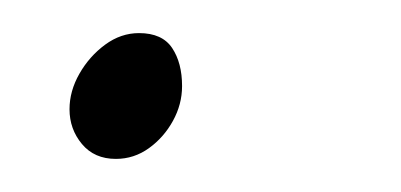

<svg xmlns="http://www.w3.org/2000/svg" viewBox="-20 -474 242 116"><path d="M50 -378Q37 -378 29.5 -387Q22 -396 22 -408Q22 -419 28 -429.5Q34 -440 43.5 -447Q53 -454 64 -454Q78 -454 84 -445Q90 -436 90 -422Q90 -411 84.5 -401Q79 -391 70 -384.5Q61 -378 50 -378Z"/></svg>

Font: Source Sans Variable
Style: Italic
Weight: 200
Italic angle: -11°
Designer: Paul D. Hunt
Foundry: Adobe Systems Incorporated
Version: Version 3.006;hotconv 1.0.111;makeotfexe 2.5.65597